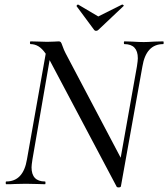

<svg xmlns="http://www.w3.org/2000/svg" viewBox="-20 -806 736 840"><path d="M142 -1 93 -2 45 -1Q32 0 7 0Q5 0 5 -6Q5 -12 7 -12Q82 -12 98 -109L180 -571Q164 -594 148 -603.5Q132 -613 114 -613Q111 -613 111 -619Q111 -625 114 -625L153 -624Q165 -623 186 -623Q205 -623 218 -624Q231 -625 237 -625Q243 -625 246 -621.5Q249 -618 253 -606Q260 -586 267 -573L508 -116L579 -515Q583 -541 583 -551Q583 -613 524 -613Q522 -613 522 -619Q522 -625 524 -625L558 -624Q588 -622 609 -622Q625 -622 655 -624L694 -625Q696 -625 696 -619Q696 -613 694 -613Q619 -613 603 -515L509 9Q509 11 506 12.5Q503 14 499 14Q491 14 490 10L197 -543L122 -109Q118 -83 118 -74Q118 -12 177 -12Q179 -12 179 -6Q179 0 177 0Q155 0 142 -1ZM315 -780Q315 -782 318 -784.5Q321 -787 322 -786L410 -734L514 -786H515Q518 -786 520.5 -783Q523 -780 520 -779L410 -675Q406 -671 400 -671Q395 -671 392 -675L315 -779Z"/></svg>

Font: CormorantInfant-MediumItalic
Style: Italic
Weight: 500
Italic angle: -10°
Designer: Christian Thalmann (Catharsis Fonts)
Foundry: Catharsis Fonts
Version: Version 3.303